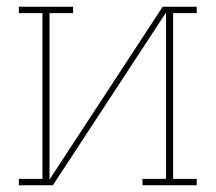

<svg xmlns="http://www.w3.org/2000/svg" viewBox="-20 -550 640 570"><path d="M36 0V-19H106V-511H36V-530H197V-511H127V-17L463 -530H564V-511H494V-19H564V0H403V-19H473V-513L137 0Z"/></svg>

Font: Iosevka Slab Thin Extended
Style: Regular
Weight: 100
Width: 7
Monospace: yes
Designer: Belleve Invis
Foundry: Belleve Invis
Version: Version 11.1.1; ttfautohint (v1.8.3)